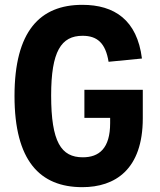

<svg xmlns="http://www.w3.org/2000/svg" viewBox="-20 -762 660 794"><path d="M329 -390.5V-274.5H435.5V-253C435.5 -148 389.5 -111.5 322.5 -111.5C233 -111.5 191.5 -174.5 191.5 -367.5C191.5 -549.5 233 -614 321.5 -614C381.5 -614 416.5 -584.5 429 -506.5L567 -520C547 -679.5 453 -742 320.5 -742C145 -742 40 -633 40 -365C40 -97 145 12 320.5 12C455.5 12 570.5 -60.5 570.5 -273V-390.5Z"/></svg>

Font: Monaspace Neon
Style: Bold
Weight: 700
Designer: Riley Cran & the Lettermatic Team
Foundry: Lettermatic
Version: Version 1.200 (Monaspace Neon)